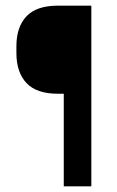

<svg xmlns="http://www.w3.org/2000/svg" viewBox="-20 -659 414 679"><path d="M230.5 -327.5H184.5Q109 -327.5 73.5 -365.5Q38 -403.5 38 -471.5V-495.5Q38 -563.5 73.5 -601.2Q109 -639 184.5 -639H230ZM303 -639V0H205.5V-639Z"/></svg>

Font: Anek Kannada Medium
Style: Regular
Weight: 500
Designer: Vaishnavi Murthy, Maithili Shingre (Kannada) & Yesha Goshar (Latin)
Foundry: Ek Type
Version: Version 1.003